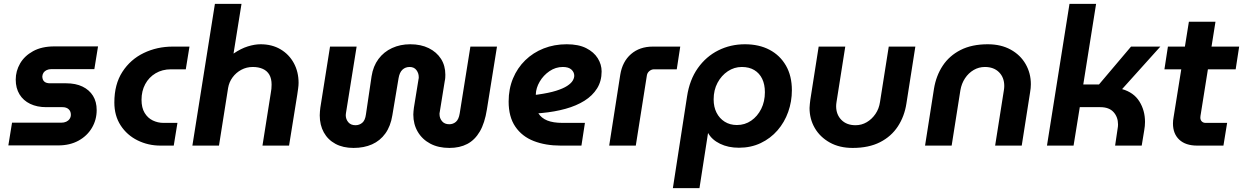

<svg xmlns="http://www.w3.org/2000/svg" viewBox="-20 -750 6403 989"><path d="M23 -1 42 -118H295Q310 -118 321 -123Q332 -128 338.5 -137.5Q345 -147 345 -159Q345 -177 333.5 -187.5Q322 -198 302 -198H218Q171 -198 135.5 -215Q100 -232 80.5 -264Q61 -296 61 -340Q61 -384 83.5 -423Q106 -462 150.5 -486.5Q195 -511 260 -511H485L466 -394H245Q231 -394 220.5 -389Q210 -384 204.5 -376Q199 -368 198 -357Q198 -339 208 -330Q218 -321 237 -321H320Q370 -321 405 -304Q440 -287 459 -256.5Q478 -226 478 -183Q478 -133 453.5 -91.5Q429 -50 384.5 -25.5Q340 -1 280 -1Z M807 0Q743 0 688.5 -27Q634 -54 601.5 -104Q569 -154 569 -222Q569 -316 610.5 -380Q652 -444 720.5 -477Q789 -510 870 -510H956L937 -393H861Q816 -393 781.5 -372.5Q747 -352 728 -316.5Q709 -281 709 -236Q709 -195 725 -168.5Q741 -142 767 -129.5Q793 -117 822 -117H894L875 0Z M971 0 1087 -730H1224L1184 -481L1183 -474Q1221 -500 1256.5 -511Q1292 -522 1322 -522Q1381 -522 1425 -496Q1469 -470 1493.5 -425Q1518 -380 1518 -323Q1518 -310 1515.5 -292.5Q1513 -275 1511 -261L1469 0H1332L1375 -272Q1377 -282 1378 -292.5Q1379 -303 1379 -314Q1379 -345 1367.5 -365Q1356 -385 1334 -395Q1312 -405 1282 -405Q1250 -405 1223 -390.5Q1196 -376 1178 -351.5Q1160 -327 1155 -297L1108 0Z M1801 12Q1747 12 1708 -9Q1669 -30 1648 -68Q1627 -106 1627 -156Q1627 -166 1628 -175.5Q1629 -185 1630 -195L1680 -510H1817L1762 -167Q1761 -163 1761 -157Q1761 -136 1774 -120.5Q1787 -105 1811 -105Q1831 -105 1846 -117.5Q1861 -130 1865 -161L1894 -357Q1902 -409 1929.5 -446Q1957 -483 1999.5 -502.5Q2042 -522 2093 -522Q2148 -522 2188.5 -502Q2229 -482 2251.5 -447Q2274 -412 2274 -365Q2274 -358 2273.5 -349.5Q2273 -341 2271 -333L2245 -172Q2244 -169 2244 -166.5Q2244 -164 2244 -162Q2244 -141 2257 -125.5Q2270 -110 2294 -110Q2314 -110 2328.5 -122.5Q2343 -135 2348 -166L2403 -510H2540L2488 -186Q2477 -116 2451.5 -72.5Q2426 -29 2387 -8.5Q2348 12 2295 12Q2238 12 2196.5 -10Q2155 -32 2132 -71Q2109 -110 2109 -160Q2109 -168 2110 -177Q2111 -186 2112 -195L2136 -343Q2137 -345 2137 -348Q2137 -351 2137 -353Q2137 -373 2125 -389Q2113 -405 2090 -405Q2068 -405 2053 -391Q2038 -377 2033 -347L2001 -156Q1992 -100 1965 -62.5Q1938 -25 1896.5 -6.5Q1855 12 1801 12Z M2868 0Q2790 0 2729.5 -23.5Q2669 -47 2634.5 -97.5Q2600 -148 2600 -227Q2600 -292 2622.5 -346Q2645 -400 2685.5 -439.5Q2726 -479 2780.5 -500.5Q2835 -522 2899 -522Q2960 -522 2999.5 -502Q3039 -482 3059 -450Q3079 -418 3079 -382Q3079 -332 3055.5 -294.5Q3032 -257 2990.5 -231Q2949 -205 2893 -189.5Q2837 -174 2772 -168Q2765 -167 2761 -167Q2757 -167 2753 -167Q2768 -142 2798.5 -129.5Q2829 -117 2878 -117H2993L2975 0ZM2740 -262Q2742 -262 2744.5 -262Q2747 -262 2751 -263Q2808 -271 2844.5 -282.5Q2881 -294 2901.5 -307.5Q2922 -321 2930 -334.5Q2938 -348 2938 -360Q2938 -378 2923.5 -391.5Q2909 -405 2879 -405Q2842 -405 2810.5 -383.5Q2779 -362 2760 -329.5Q2741 -297 2740 -264Q2740 -263 2740 -263Q2740 -263 2740 -262Z M3118 0 3175 -365Q3186 -433 3230.5 -471.5Q3275 -510 3343 -510H3484L3466 -393H3349Q3336 -393 3325 -384Q3314 -375 3312 -361L3255 0Z M3446 219 3519 -253Q3532 -339 3574.5 -399Q3617 -459 3680 -490.5Q3743 -522 3817 -522Q3890 -522 3944 -493.5Q3998 -465 4028.5 -412Q4059 -359 4059 -285Q4059 -227 4040 -173.5Q4021 -120 3985 -78.5Q3949 -37 3898.5 -13Q3848 11 3786 11Q3731 11 3689 -9.5Q3647 -30 3628 -64H3627L3583 219ZM3776 -106Q3817 -106 3849.5 -128.5Q3882 -151 3901 -189Q3920 -227 3920 -275Q3920 -315 3906 -344Q3892 -373 3865.5 -389Q3839 -405 3801 -405Q3762 -405 3729 -383Q3696 -361 3676 -323.5Q3656 -286 3656 -238Q3656 -199 3671 -169.5Q3686 -140 3713 -123Q3740 -106 3776 -106Z M4695 -510 4649 -217Q4639 -151 4605 -99Q4571 -47 4513 -17.5Q4455 12 4372 12Q4304 12 4254 -16Q4204 -44 4177 -90.5Q4150 -137 4150 -194Q4150 -203 4151.5 -214.5Q4153 -226 4154 -236L4197 -510H4334L4289 -225Q4288 -219 4287.5 -213.5Q4287 -208 4287 -203Q4287 -160 4314 -132.5Q4341 -105 4387 -105Q4418 -105 4444.5 -120.5Q4471 -136 4489.5 -163Q4508 -190 4513 -225L4558 -510Z M4745 0 4791 -293Q4802 -360 4836 -411.5Q4870 -463 4928 -492.5Q4986 -522 5068 -522Q5136 -522 5186 -494.5Q5236 -467 5263 -420Q5290 -373 5290 -316Q5290 -307 5289 -296Q5288 -285 5286 -274L5243 0H5106L5151 -285Q5152 -291 5152.5 -296.5Q5153 -302 5153 -307Q5153 -351 5126 -378Q5099 -405 5053 -405Q5022 -405 4995.5 -389.5Q4969 -374 4951 -347Q4933 -320 4927 -285L4882 0Z M5373 0 5489 -730H5626L5560 -315H5641L5806 -510H5957L5760 -291Q5820 -274 5849 -227.5Q5878 -181 5878 -122Q5878 -112 5877 -101Q5876 -90 5874 -79L5861 0H5724L5737 -88Q5738 -93 5738.5 -98.5Q5739 -104 5739 -109Q5739 -147 5716 -172.5Q5693 -198 5648 -198H5542L5510 0Z M6147 0Q6087 0 6054.5 -30.5Q6022 -61 6022 -114Q6022 -129 6025 -145L6104 -638H6241L6166 -167Q6163 -151 6163 -144Q6163 -132 6170.5 -124.5Q6178 -117 6190 -117H6301L6282 0ZM5978 -393 5996 -510H6363L6345 -393Z"/></svg>

Font: MuseoModerno SemiBold
Style: Italic
Weight: 600
Italic angle: -9°
Designer: Pablo Cosgaya, Héctor Gatti, Marcela Romero, and the Authors of The MuseoModerno Project.
Foundry: Omnibus-Type Team
Version: Version 1.003